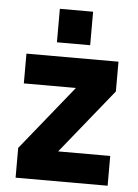

<svg xmlns="http://www.w3.org/2000/svg" viewBox="-51 -731 556 771"><g transform="rotate(5 227.0 -345.5)"><path d="M41 -380V-500H412V-380L202 -120H412V0H41V-120L251 -380ZM159 -556V-691H293V-556Z"/></g></svg>

Font: TitilliumText
Style: ExtraBold
Weight: 800
Designer: Accademia di Belle Arti di Urbino and others
Foundry: Accademia di Belle Arti di Urbino and others.
Version: Version 60.001